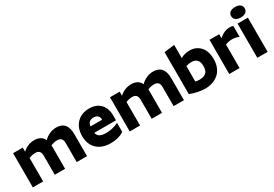

<svg xmlns="http://www.w3.org/2000/svg" viewBox="36 -1653 3673 2577"><g transform="rotate(-30 1872.5 -365.0)"><path d="M309 -385Q262 -385 210 -364V0H50V-530H200V-467Q279 -540 382 -540Q490 -540 529 -456Q562 -491 612.5 -515.5Q663 -540 722 -540Q890 -540 890 -340V0H730V-297Q730 -385 649 -385Q601 -385 549 -364Q550 -356 550 -340V0H390V-297Q390 -385 309 -385Z M1462 -47Q1434 -23 1376 -6.5Q1318 10 1255 10Q1123 10 1045 -62.5Q967 -135 967 -265Q967 -389 1039 -464.5Q1111 -540 1231 -540Q1343 -540 1405 -474.5Q1467 -409 1467 -295V-222H1131Q1138 -180 1171.5 -160Q1205 -140 1274 -140Q1365 -140 1462 -185ZM1221 -406Q1178 -406 1155.5 -382.5Q1133 -359 1130 -322H1310Q1310 -360 1288.5 -383Q1267 -406 1221 -406Z M1811 -385Q1764 -385 1712 -364V0H1552V-530H1702V-467Q1781 -540 1884 -540Q1992 -540 2031 -456Q2064 -491 2114.5 -515.5Q2165 -540 2224 -540Q2392 -540 2392 -340V0H2232V-297Q2232 -385 2151 -385Q2103 -385 2051 -364Q2052 -356 2052 -340V0H1892V-297Q1892 -385 1811 -385Z M2649 -708V-504Q2711 -540 2790 -540Q2885 -540 2949.5 -473.5Q3014 -407 3014 -277Q3014 -203 2988.5 -146Q2963 -89 2920.5 -56Q2878 -23 2827 -6.5Q2776 10 2719 10Q2618 10 2489 -37V-688ZM2710 -133Q2774 -133 2811 -161.5Q2848 -190 2848 -267Q2848 -334 2816.5 -364Q2785 -394 2738 -394Q2693 -394 2649 -380V-141Q2678 -133 2710 -133Z M3094 -530H3244V-467Q3323 -540 3414 -540Q3438 -540 3464 -532V-361Q3418 -385 3358 -385Q3301 -385 3254 -364V0H3094Z M3529 -530H3689V0H3529ZM3687.5 -600.5Q3660 -579 3610 -579Q3560 -579 3532 -600.5Q3504 -622 3504 -660Q3504 -698 3532 -719Q3560 -740 3610 -740Q3660 -740 3687.5 -719Q3715 -698 3715 -660Q3715 -622 3687.5 -600.5Z"/></g></svg>

Font: Roundo
Style: Bold
Weight: 700
Designer: Namrata Goyal (Gurmukhi), Shiva Nallaperumal (Latin)
Foundry: Indian Type Foundry
Version: Version 1.000;PS 1.0;hotconv 1.0.88;makeotf.lib2.5.647800